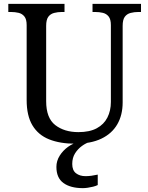

<svg xmlns="http://www.w3.org/2000/svg" viewBox="-20 -734 765 994"><path d="M370 10Q291 10 234.5 -12.5Q178 -35 148 -85Q118 -135 118 -216V-604Q118 -634 106.5 -648.5Q95 -663 76.5 -667.5Q58 -672 36 -672H23V-714H314V-672H301Q279 -672 260 -667Q241 -662 230 -647Q219 -632 219 -600V-210Q219 -123 266 -86.5Q313 -50 386 -50Q444 -50 481 -70Q518 -90 536 -125.5Q554 -161 554 -206V-604Q554 -634 542.5 -648.5Q531 -663 512.5 -667.5Q494 -672 472 -672H459V-714H710V-672H697Q675 -672 656 -667Q637 -662 626 -647Q615 -632 615 -600V-204Q615 -138 587 -90Q559 -42 504.5 -16Q450 10 370 10ZM409 240Q345 240 308.5 213.5Q272 187 272 130Q272 99 289 72Q306 45 332.5 26Q359 7 390 0H447Q426 6 404.5 21.5Q383 37 368.5 60Q354 83 354 115Q354 148 373.5 163Q393 178 423 178Q437 178 452.5 176Q468 174 486 170V224Q476 229 462 232.5Q448 236 434 238Q420 240 409 240Z"/></svg>

Font: Noto Serif Lao
Style: Regular
Weight: 400
Designer: Monotype Design Team
Foundry: Monotype Imaging Inc.
Version: Version 2.003